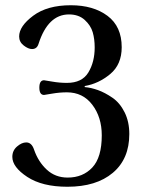

<svg xmlns="http://www.w3.org/2000/svg" viewBox="-20 -700 570 732"><path d="M27 -102Q27 -126 45 -141.5Q63 -157 80 -157Q101 -157 110 -129Q126 -83 158.5 -53Q191 -23 238 -23Q296 -23 332 -61.5Q368 -100 368 -184Q368 -253 332 -300.5Q296 -348 235 -348Q207 -348 178.5 -343Q150 -338 148 -338Q130 -338 130 -366Q130 -394 148 -394Q150 -394 178.5 -389Q207 -384 235 -384Q293 -384 317 -424Q341 -464 341 -519Q341 -551 333.5 -577Q326 -603 303 -624Q280 -645 243 -645Q163 -645 127 -533Q121 -513 102 -513Q88 -513 70.5 -526.5Q53 -540 53 -561Q53 -600 106.5 -640Q160 -680 250 -680Q336 -680 390 -639.5Q444 -599 444 -520Q444 -454 400 -417.5Q356 -381 303 -372V-368Q327 -366 353.5 -356.5Q380 -347 408.5 -327.5Q437 -308 455 -272Q473 -236 473 -189Q473 -94 410 -41Q347 12 237 12Q141 12 84 -25.5Q27 -63 27 -102Z"/></svg>

Font: Heuristica
Style: Regular
Weight: 400
Version: Version 1.0.1 ; ttfautohint (v1.4.1)